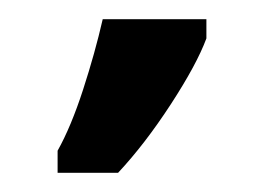

<svg xmlns="http://www.w3.org/2000/svg" viewBox="-20 -800 275 200"><path d="M40 -643Q54 -668 66.5 -706.5Q79 -745 87 -780H195V-760Q185 -733 158 -691.5Q131 -650 103 -620H40Z"/></svg>

Font: AtCorfu Sans
Style: AtCorfu Sans Regular
Weight: 400
Designer: Kostas Teopoulos
Foundry: Kostas Teopoulos
Version: Version 1.00 July 8, 2025, initial release